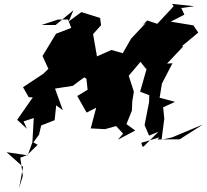

<svg xmlns="http://www.w3.org/2000/svg" viewBox="-20 -732 1060 984"><path d="M704 0 797 -28 787 -17 859 -18H901L1020 -94L862 -28L808 -16L822 -124L816 -182L877 -210L798 -231L810 -304L864 -408L836 -406L918 -493L914 -497L996 -565L971 -602L855 -621L925 -657L909 -691L976 -700L862 -712L870 -700L786 -610L735 -627L710 -604L729 -616L652 -534L602 -447L593 -385L624 -455L551 -476L477 -443L457 -557L498 -603L493 -640L397 -670L332 -622L356 -679L265 -604H193L278 -632H329L345 -589L267 -559L198 -445L228 -379L202 -354L98 -285L127 -234L148 -233L68 -118L118 -72L101 -110L153 -127L146 -3L122 64L14 48L98 123L78 232L97 169L84 76L119 63L173 10L151 -2L180 -42L191 -89L260 -116L268 -192L302 -167L262 -278L353 -292L386 -317L413 -336L457 -361L413 -390L323 -376L370 -365L423 -328L429 -272L376 -240L424 -155L473 -180L445 -74L518 -70L575 -86L611 -47L584 -16L673 -63L628 -96L656 -165L658 -214L666 -262L639 -346V-343L700 -415L730 -377L734 -388L698 -262L745 -244L744 -209L721 -91L744 -37L792 -57L716 19L617 17L710 19Z"/></svg>

Font: Hussar Lance
Style: Italic
Weight: 700
Foundry: Cannot Into Space Fonts, PlusOne Fonts
Version: Version 2.27